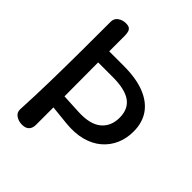

<svg xmlns="http://www.w3.org/2000/svg" viewBox="-195 -787 908 908"><g transform="rotate(45 258.5 -333.5)"><path d="M106 10Q84 10 66.5 -2Q49 -14 50 -36Q55 -131 57 -232Q59 -333 59.5 -434.5Q60 -536 60 -631Q60 -653 77 -665Q94 -677 116 -677H118Q133 -677 140.5 -671.5Q148 -666 151 -656Q154 -646 154 -631V-527H252Q334 -527 390 -505Q446 -483 475 -441.5Q504 -400 504 -340Q504 -295 487.5 -256.5Q471 -218 438.5 -190Q406 -162 359 -149.5Q312 -137 252 -143L155 -153V-36Q155 -14 143 -2Q131 10 109 10ZM154 -453 155 -227 253 -222Q333 -218 372 -250Q411 -282 411 -340Q411 -398 372 -425.5Q333 -453 253 -453Z"/></g></svg>

Font: Winky Sans
Style: Regular
Weight: 400
Designer: Simon Atzbach
Foundry: typofactur
Version: Version 1.205